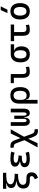

<svg xmlns="http://www.w3.org/2000/svg" viewBox="2102 -2937 1069 5313"><g transform="rotate(-90 2636.5 -280.5)"><path d="M299.8 9.8Q76.2 9.8 76.2 -166Q76.2 -246.6 121.6 -294.9Q167 -343.3 274.4 -359.9V-368.7Q173.8 -375.5 132.3 -409.2Q90.8 -442.9 90.8 -503.9Q90.8 -558.6 122.1 -589.4Q153.3 -620.1 215.8 -631.3V-641.6H69.3V-732.4H510.7V-641.6H402.3Q193.4 -634.3 193.4 -518.6Q193.4 -407.7 485.4 -407.7L478.5 -314.9H462.9Q178.7 -314.9 178.7 -180.7Q178.7 -83 332.5 -83H378.9Q447.8 -83 485.6 -45.2Q523.4 -7.3 523.4 61.5Q523.4 194.8 369.6 234.4L333 146.5Q374.5 132.3 397.7 111.1Q420.9 89.8 420.9 61.5Q420.9 37.1 403.1 23.4Q385.3 9.8 352.5 9.8Z M891.6 9.8Q667 9.8 667 -136.7Q667 -238.3 816.4 -258.8V-268.6Q681.6 -302.7 681.6 -401.4Q681.6 -527.3 899.4 -527.3Q1037.6 -527.3 1098.6 -499L1066.9 -410.6Q999.5 -437.5 910.2 -437.5Q789.6 -437.5 789.6 -377Q789.6 -308.6 993.2 -300.8L981.4 -212.4H965.8Q774.9 -212.4 774.9 -141.6Q774.9 -80.1 895.5 -80.1Q956.1 -80.1 995.8 -89.4Q1035.6 -98.6 1066.9 -106.9L1093.8 -13.7Q1054.7 -2.9 1003.7 3.4Q952.6 9.8 891.6 9.8Z M1671.4 234.4Q1606 234.4 1567.9 204.3Q1529.8 174.3 1502.9 102.1L1452.1 -35.6L1331.1 224.6H1213.9L1414.6 -137.2L1335 -351.6Q1318.4 -397.5 1295.9 -416Q1273.4 -434.6 1241.7 -434.6Q1228.5 -434.6 1211.4 -430.7L1199.7 -521.5Q1224.6 -527.3 1251.5 -527.3Q1315.9 -527.3 1353 -498.8Q1390.1 -470.2 1415.5 -400.4L1471.2 -249.5L1598.6 -517.6H1715.8L1508.8 -148.9L1585.4 58.6Q1602.5 105 1625.5 123.3Q1648.4 141.6 1681.2 141.6Q1694.3 141.6 1711.4 137.7L1723.1 228.5Q1698.2 234.4 1671.4 234.4Z M2161.6 9.8Q2110.8 9.8 2084.5 -30Q2058.1 -69.8 2049.8 -158.2H2045.9Q2037.6 -69.8 2009.8 -30Q1981.9 9.8 1929.2 9.8Q1871.1 9.8 1840.3 -33.4Q1809.6 -76.7 1809.6 -156.2V-517.6H1913.1V-156.2Q1913.1 -119.1 1924.6 -98.6Q1936 -78.1 1958.5 -78.1Q1981 -78.1 1992.4 -100.3Q2003.9 -122.6 2003.9 -175.8V-419.9H2091.8V-175.8Q2091.8 -122.6 2103.3 -100.3Q2114.7 -78.1 2137.2 -78.1Q2159.7 -78.1 2171.1 -98.6Q2182.6 -119.1 2182.6 -156.2V-517.6H2286.1V-156.2Q2286.1 -76.7 2254.4 -33.4Q2222.7 9.8 2161.6 9.8Z M2671.9 9.8Q2615.2 9.8 2579.6 -16.6Q2543.9 -43 2539.1 -94.7H2529.3V224.6H2425.8V-285.6Q2425.8 -404.8 2483.6 -466.1Q2541.5 -527.3 2654.3 -527.3Q2767.1 -527.3 2825 -458Q2882.8 -388.7 2882.8 -253.9Q2882.8 -126.5 2827.6 -58.3Q2772.5 9.8 2671.9 9.8ZM2529.3 -237.3Q2529.3 -78.1 2645.5 -78.1Q2780.3 -78.1 2780.3 -253.9Q2780.3 -439.5 2654.3 -439.5Q2529.3 -439.5 2529.3 -281.2Z M3302.7 9.8Q3216.3 9.8 3178 -39.1Q3139.6 -87.9 3139.6 -195.3V-431.6H2993.2V-517.6H3243.2V-200.2Q3243.2 -138.7 3261.5 -110.8Q3279.8 -83 3341.8 -83Q3379.9 -83 3437.5 -101.6L3449.2 -10.7Q3411.6 0 3377 4.9Q3342.3 9.8 3302.7 9.8Z M3791.5 9.8Q3681.2 9.8 3624.3 -55.9Q3567.4 -121.6 3567.4 -249Q3567.4 -377.4 3626.2 -447.5Q3685.1 -517.6 3791.5 -517.6H4067.4V-424.8H3900.9V-413.1Q3932.6 -408.2 3957.3 -382.3Q3981.9 -356.4 3996.3 -316.7Q4010.7 -276.9 4010.7 -229.5Q4010.7 -111.8 3955.1 -51Q3899.4 9.8 3791.5 9.8ZM3791.5 -83Q3903.3 -83 3903.3 -249Q3903.3 -333.5 3874.3 -379.2Q3845.2 -424.8 3791.5 -424.8Q3735.4 -424.8 3705.1 -379.2Q3674.8 -333.5 3674.8 -249Q3674.8 -83 3791.5 -83Z M4464.8 9.8Q4378.4 9.8 4340.1 -39.1Q4301.8 -87.9 4301.8 -195.3V-424.8H4155.3V-517.6H4614.3V-424.8H4405.3V-200.2Q4405.3 -138.7 4423.6 -110.8Q4441.9 -83 4503.9 -83Q4542 -83 4599.6 -101.6L4611.3 -10.7Q4573.7 0 4539.1 4.9Q4504.4 9.8 4464.8 9.8Z M4980.5 9.8Q4873 9.8 4813.5 -60.5Q4753.9 -130.9 4753.9 -258.8Q4753.9 -387.2 4813.5 -457.3Q4873 -527.3 4980.5 -527.3Q5088.4 -527.3 5147.7 -457.3Q5207 -387.2 5207 -258.8Q5207 -130.9 5147.7 -60.5Q5088.4 9.8 4980.5 9.8ZM4980.5 -83Q5037.6 -83 5068.6 -128.9Q5099.6 -174.8 5099.6 -258.8Q5099.6 -343.3 5068.6 -388.9Q5037.6 -434.6 4980.5 -434.6Q4923.3 -434.6 4892.3 -388.9Q4861.3 -343.3 4861.3 -258.8Q4861.3 -174.8 4892.3 -128.9Q4923.3 -83 4980.5 -83ZM4931.2 -609.4 5014.2 -794.9H5117.7L5024.9 -609.4Z"/></g></svg>

Font: CaskaydiaMono NF
Style: Regular
Weight: 400
Designer: Aaron Bell
Foundry: Saja Typeworks
Version: Version 2111.001; ttfautohint (v1.8.4);Nerd Fonts 3.1.1